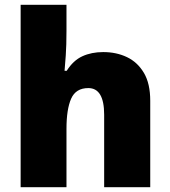

<svg xmlns="http://www.w3.org/2000/svg" viewBox="-20 -780 710 800"><path d="M257 -652Q257 -591 254 -549Q251 -507 249 -485H258Q285 -528 323 -545.5Q361 -563 410 -563Q465 -563 509 -542Q553 -521 579.5 -476.5Q606 -432 606 -360V0H414V-302Q414 -413 348 -413Q296 -413 276.5 -369Q257 -325 257 -243V0H66V-760H257Z"/></svg>

Font: Noto Sans Thaana Black
Style: Regular
Weight: 900
Designer: David Williams
Foundry: Google Inc.
Version: Version 3.001; ttfautohint (v1.8.4.7-5d5b)